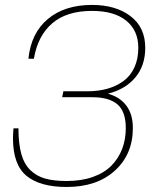

<svg xmlns="http://www.w3.org/2000/svg" viewBox="-20 -742 604 772"><path d="M248 9.8Q141.1 9.8 86.7 -34.9Q32.2 -79.6 32.2 -186Q32.2 -199.7 34.2 -226.1H54.2Q54.2 -164.1 65.7 -123Q77.1 -82 102.1 -57.9Q127 -33.7 161.9 -23.9Q196.8 -14.2 248 -14.2Q307.1 -14.2 353.3 -30.5Q399.4 -46.9 428 -75.9Q456.5 -105 471.2 -143.3Q485.8 -181.6 485.8 -227.1Q485.8 -293 452.6 -322Q419.4 -351.1 351.1 -351.1H230L234.9 -375H332Q375.5 -375 411.9 -385.3Q448.2 -395.5 476.6 -416.3Q504.9 -437 520.5 -471.2Q536.1 -505.4 536.1 -549.8Q536.1 -619.6 487.5 -658.9Q439 -698.2 350.1 -698.2Q248 -698.2 189.9 -648.2Q131.8 -598.1 116.2 -505.9H94.2Q105 -609.4 172.6 -665.8Q240.2 -722.2 350.1 -722.2Q445.3 -722.2 504.6 -677.2Q564 -632.3 564 -549.8Q564 -478.5 524.4 -430.9Q484.9 -383.3 414.1 -365.2Q461.9 -352.1 488 -317.4Q514.2 -282.7 514.2 -227.1Q514.2 -121.6 441.9 -55.9Q369.6 9.8 248 9.8Z"/></svg>

Font: Creato Display Thin
Style: Italic
Weight: 265
Italic angle: -10°
Version: Version 1.000